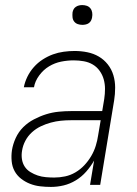

<svg xmlns="http://www.w3.org/2000/svg" viewBox="-20 -729 540 757"><path d="M181 8Q159 8 138 5.5Q117 3 98 -4.5Q79 -12 63 -24.5Q47 -37 37.5 -54.5Q28 -72 26 -93.5Q24 -115 27 -136Q31 -161 42 -185Q53 -209 71.5 -227.5Q90 -246 114 -258.5Q138 -271 162 -278.5Q186 -286 211 -288.5Q236 -291 260 -291H383L391 -339Q394 -359 394 -378.5Q394 -398 389 -416Q384 -434 373 -449.5Q362 -465 346 -474.5Q330 -484 310.5 -487.5Q291 -491 271 -491Q246 -491 221 -486Q196 -481 173.5 -467.5Q151 -454 134.5 -431.5Q118 -409 114 -385H74Q78 -406 88 -426.5Q98 -447 113.5 -464.5Q129 -482 148.5 -494.5Q168 -507 188.5 -514.5Q209 -522 231 -525Q253 -528 274 -528Q300 -528 324.5 -523Q349 -518 369.5 -506Q390 -494 405 -475Q420 -456 427 -432.5Q434 -409 434 -383.5Q434 -358 430 -333L375 0H335L351 -96Q338 -73 320 -52.5Q302 -32 279 -18Q256 -4 231 2Q206 8 181 8ZM194 -29Q215 -29 236.5 -33.5Q258 -38 277.5 -49.5Q297 -61 312.5 -77.5Q328 -94 339.5 -113.5Q351 -133 357.5 -154Q364 -175 367 -196L377 -255H260Q240 -255 220 -253Q200 -251 180 -245.5Q160 -240 141 -231Q122 -222 106 -207.5Q90 -193 80 -174Q70 -155 67 -135Q64 -118 66.5 -101.5Q69 -85 77.5 -72Q86 -59 100 -50.5Q114 -42 129 -37Q144 -32 161 -30.5Q178 -29 194 -29ZM305 -631Q295 -631 286.5 -634Q278 -637 272.5 -644Q267 -651 266 -660.5Q265 -670 266 -680Q267 -686 270 -692Q273 -698 279 -702Q285 -706 291.5 -707.5Q298 -709 304 -709Q314 -709 322.5 -706Q331 -703 336.5 -696Q342 -689 343.5 -679.5Q345 -670 343 -660Q342 -654 339 -648Q336 -642 330.5 -638Q325 -634 318 -632.5Q311 -631 305 -631Z"/></svg>

Font: Iosevka Term Curly XLt Obl
Style: Regular
Weight: 200
Italic angle: -9°
Designer: Belleve Invis
Foundry: Belleve Invis
Version: Version 32.3.0